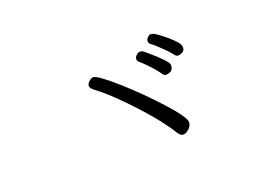

<svg xmlns="http://www.w3.org/2000/svg" viewBox="-72 -804 1144 813"><g transform="rotate(-20 500.0 -397.5)"><path d="M346 -482Q330 -495 330 -504Q330 -513 340.5 -523Q351 -533 360 -533Q379 -533 456.5 -464.5Q534 -396 605.5 -317.5Q677 -239 677 -215Q677 -200 663 -187Q649 -174 636 -174Q623 -174 611 -195Q599 -216 562.5 -263Q526 -310 459.5 -379Q393 -448 346 -482ZM678 -444Q675 -443 669.5 -440Q664 -437 655 -437Q646 -437 641 -445Q622 -472 598.5 -496Q575 -520 565 -528Q558 -534 558 -542.5Q558 -551 566.5 -559Q575 -567 583.5 -567Q592 -567 601 -560Q688 -487 688 -469.5Q688 -452 678 -444ZM636 -583Q629 -589 629 -597Q629 -605 636.5 -613Q644 -621 651.5 -621Q659 -621 667 -616.5Q675 -612 691 -600Q707 -588 723 -574Q739 -560 750 -547Q761 -534 761 -521Q761 -508 750.5 -502Q740 -496 731 -496Q722 -496 715.5 -505.5Q709 -515 681.5 -542.5Q654 -570 636 -583Z"/></g></svg>

Font: LXGW WenKai Mono Lite
Style: Regular
Weight: 400
Monospace: yes
Designer: LXGW / Fontworks Inc.
Foundry: LXGW / Fontworks Inc.
Version: Version 1.520; June 14, 2025